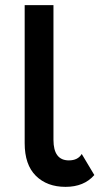

<svg xmlns="http://www.w3.org/2000/svg" viewBox="-20 -719 387 747"><path d="M347 -38Q307 8 235 8Q163 8 119.5 -35Q76 -78 76 -162V-699H188V-175Q188 -95 248 -95Q283 -95 298 -120Z"/></svg>

Font: Montserrat Alternates
Style: Regular
Weight: 400
Designer: Julieta Ulanovsky
Foundry: Julieta Ulanovsky
Version: Version 2.001